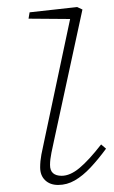

<svg xmlns="http://www.w3.org/2000/svg" viewBox="-20 -514 324 545"><path d="M94 -39Q94 -57 97.5 -75.5Q101 -94 106 -116L182 -474L188 -460L61 -461L64 -479L199 -494L214 -487L134 -118Q130 -100 126 -80.5Q122 -61 122 -46Q122 -30 130.5 -22.5Q139 -15 155 -15Q179 -15 205.5 -37Q232 -59 267 -104L281 -92Q259 -62 237 -38.5Q215 -15 192.5 -2Q170 11 145 11Q122 11 108 -2.5Q94 -16 94 -39Z"/></svg>

Font: Source Serif 4 ExtraLight
Style: Italic
Weight: 250
Italic angle: -12°
Designer: Frank Grießhammer
Foundry: Adobe Systems Incorporated
Version: Version 4.004;hotconv 1.0.116;makeotfexe 2.5.65601